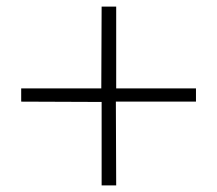

<svg xmlns="http://www.w3.org/2000/svg" viewBox="-20 -655 655 580"><path d="M572 -388V-348H330L331 -95H287V-347L44 -348V-388H286L287 -635H331V-388Z"/></svg>

Font: XinYuGongZhangJiaSongA
Style: Regular
Weight: 900
Designer: XinYuGong
Foundry: Adobe Systems Incorporated
Version: Version 1.00